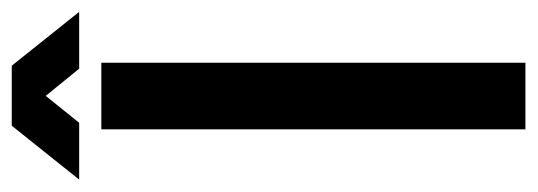

<svg xmlns="http://www.w3.org/2000/svg" viewBox="-348 -582 888 317"><g transform="rotate(-90 95.5 -424.0)"><path d="M40 0V-700.2H149.9V0ZM50.8 -736.8H-43L45.9 -848.1H145L233.9 -736.8H140.1L95.2 -792Z"/></g></svg>

Font: Bebas Neue Bold
Style: Regular
Weight: 700
Designer: Ryoichi Tsunekawa
Foundry: Ryoichi Tsunekawa
Version: Version 1.300